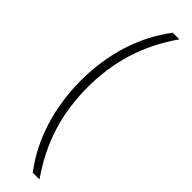

<svg xmlns="http://www.w3.org/2000/svg" viewBox="-387 -775 1126 1126"><g transform="rotate(45 175.5 -212.5)"><path d="M49 -215C49 3 110 208 232 368H288C159 184 105 -4 105 -215C105 -423 160 -612 287 -793H232C110 -633 49 -432 49 -215Z"/></g></svg>

Font: Noto Sans Kannada Condensed Light
Style: Regular
Weight: 300
Width: 3
Designer: Jelle Bosma - Monotype Design Team
Foundry: Monotype Imaging Inc.
Version: Version 2.005